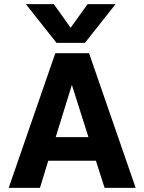

<svg xmlns="http://www.w3.org/2000/svg" viewBox="-20 -907 697 927"><path d="M390 -700H253L105 -887H240L321 -773L403 -887H538ZM635 0H485L443 -131H213L173 0H22L247 -650H410ZM327 -497 249 -245H407Z"/></svg>

Font: Overused Grotesk
Style: Bold
Weight: 700
Version: Version 0.003